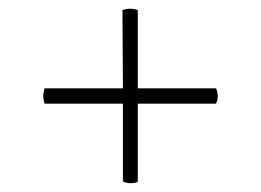

<svg xmlns="http://www.w3.org/2000/svg" viewBox="-20 -572 596 439"><path d="M474 -370H295V-549C283 -553 272 -553 260 -549L261 -370H82C78 -358 78 -346 82 -335H261V-157C272 -152 284 -152 295 -156V-335H474C479 -346 479 -358 474 -370Z"/></svg>

Font: Arima Koshi ExtraLight
Style: Regular
Weight: 275
Designer: Joana Correia and Natanael Gama
Foundry: NDISCOVER
Version: Version 1.019;PS 001.019;hotconv 1.0.88;makeotf.lib2.5.64775